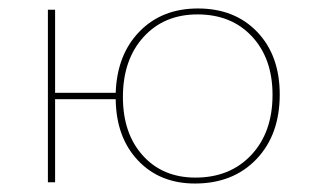

<svg xmlns="http://www.w3.org/2000/svg" viewBox="-20 -430 728 453"><path d="M447 -410Q534 -410 587 -354.5Q640 -299 640 -207Q640 -112 585 -54.5Q530 3 440 3Q357 3 305.5 -51.5Q254 -106 253 -196H110V0H93V-407H110V-211H253Q256 -301 309 -355.5Q362 -410 447 -410ZM441 -11Q523 -11 573 -64.5Q623 -118 623 -206Q623 -292 574.5 -344Q526 -396 446 -396Q367 -396 318.5 -342.5Q270 -289 270 -201Q270 -115 317 -63Q364 -11 441 -11Z"/></svg>

Font: EauTestText Thin
Style: Italic
Weight: 250
Italic angle: -12°
Designer: Christian Thalmann (Catharsis Fonts)
Version: Version 0.001;PS 000.001;hotconv 1.0.88;makeotf.lib2.5.64775